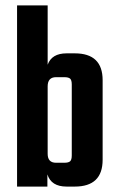

<svg xmlns="http://www.w3.org/2000/svg" viewBox="-20 -689 434 709"><path d="M226 -492H256Q359 -492 359 -393V-99Q359 0 256 0H226Q169 0 155 -45V0H43V-669H156V-450Q171 -492 226 -492ZM245 -115V-377Q245 -393 239 -398.5Q233 -404 217 -404H187Q156 -404 156 -370V-121Q156 -88 187 -88H217Q233 -88 239 -93.5Q245 -99 245 -115Z"/></svg>

Font: Teko Medium
Style: Regular
Weight: 500
Designer: Manushi Parikh, Jonny Pinhorn
Foundry: Indian Type Foundry
Version: Version 1.106;PS 1.0;hotconv 1.0.78;makeotf.lib2.5.61930; tt